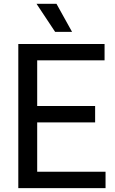

<svg xmlns="http://www.w3.org/2000/svg" viewBox="-20 -966 591 986"><path d="M74 0V-740H517V-656H171V-421.5H468.5V-337.5H171V-84H522V0ZM263 -802.5 167.5 -946.5H270L350 -802.5Z"/></svg>

Font: Encode Sans Semi Condensed Medium
Style: Regular
Weight: 500
Width: 4
Designer: Multiple Designers
Foundry: Impallari Type
Version: Version 3.000; ttfautohint (v1.8.3) -l 8 -r 50 -G 200 -x 14 